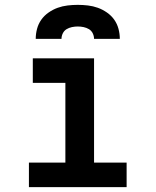

<svg xmlns="http://www.w3.org/2000/svg" viewBox="-20 -770 640 790"><path d="M99 0V-101H249V-429H115V-530H367V-101H501V0ZM127 -610Q127 -631 132.5 -651.5Q138 -672 150 -689Q162 -706 180 -718.5Q198 -731 217.5 -738Q237 -745 258 -747.5Q279 -750 300 -750Q321 -750 342 -747.5Q363 -745 382.5 -738Q402 -731 420 -718.5Q438 -706 450 -689Q462 -672 467.5 -651.5Q473 -631 473 -610H367Q367 -622 361.5 -633Q356 -644 346 -650Q336 -656 324 -658.5Q312 -661 300 -661Q288 -661 276 -658.5Q264 -656 254 -650Q244 -644 238.5 -633Q233 -622 233 -610Z"/></svg>

Font: Iosevka Slab Extended
Style: Bold
Weight: 700
Width: 7
Monospace: yes
Designer: Belleve Invis
Foundry: Belleve Invis
Version: Version 11.1.0; ttfautohint (v1.8.3)